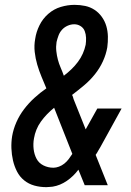

<svg xmlns="http://www.w3.org/2000/svg" viewBox="-20 -763 540 791"><path d="M171 8Q145 8 121.5 1.5Q98 -5 79.5 -20Q61 -35 50 -56.5Q39 -78 33.5 -102Q28 -126 27 -151.5Q26 -177 30 -202Q35 -231 47.5 -259.5Q60 -288 79 -313Q98 -338 121.5 -359.5Q145 -381 171 -399Q161 -423 151 -447Q141 -471 133.5 -496.5Q126 -522 123 -549Q120 -576 125 -603Q129 -631 142.5 -658.5Q156 -686 179 -706Q202 -726 230.5 -734.5Q259 -743 287 -743Q310 -743 331 -738.5Q352 -734 369.5 -722.5Q387 -711 399.5 -693.5Q412 -676 418 -655.5Q424 -635 424.5 -612.5Q425 -590 422 -568Q417 -539 404 -510.5Q391 -482 371 -457Q351 -432 326.5 -411.5Q302 -391 277 -372Q279 -368 280.5 -364Q282 -360 283 -355L333 -230L381 -316H481L394 -158Q388 -149 384 -141Q380 -133 374 -125L424 0H329L303 -64Q283 -37 255.5 -18Q228 1 197 6L186 7ZM243 -451Q260 -464 274.5 -478Q289 -492 301 -508Q313 -524 321 -542Q329 -560 333 -579Q335 -593 334.5 -607.5Q334 -622 329 -635Q324 -648 312 -655.5Q300 -663 286 -663Q272 -663 258.5 -657Q245 -651 235.5 -640.5Q226 -630 221 -616.5Q216 -603 213 -590Q210 -571 212 -552.5Q214 -534 218.5 -517Q223 -500 230 -484Q237 -468 243 -451ZM200 -72Q211 -72 223 -76.5Q235 -81 245 -89Q255 -97 263 -107.5Q271 -118 278 -129L203 -319Q187 -306 173.5 -292Q160 -278 148.5 -262Q137 -246 130 -228.5Q123 -211 120 -193Q116 -171 118.5 -149Q121 -127 130.5 -109Q140 -91 159 -81.5Q178 -72 200 -72Z"/></svg>

Font: Iosevka Curly Medium
Style: Italic
Weight: 500
Italic angle: -9°
Monospace: yes
Designer: Belleve Invis
Foundry: Belleve Invis
Version: Version 22.1.2; ttfautohint (v1.8.4)